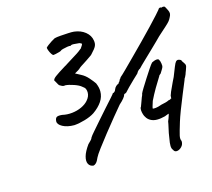

<svg xmlns="http://www.w3.org/2000/svg" viewBox="-103 -791 1067 968"><g transform="rotate(-15 430.5 -306.5)"><path d="M280 16Q262 14 254.5 -0.5Q247 -15 253.5 -39Q260 -63 283 -95Q291 -103 298 -110Q305 -117 307 -124Q311 -131 328.5 -151Q346 -171 368.5 -197Q391 -223 413.5 -248Q436 -273 452 -291Q468 -309 469 -312Q473 -311 478 -316Q483 -321 485 -328Q488 -336 495 -342.5Q502 -349 508 -350Q510 -355 513.5 -358Q517 -361 518 -365Q519 -369 522.5 -372Q526 -375 527 -379Q536 -386 558.5 -408.5Q581 -431 611 -461Q641 -491 673.5 -524Q706 -557 733.5 -586Q761 -615 779 -635Q797 -655 799 -658Q805 -671 818 -665Q825 -669 834 -665Q834 -665 838 -658.5Q842 -652 846 -643Q851 -633 850.5 -625Q850 -617 845 -608Q840 -597 833.5 -589Q827 -581 812.5 -568Q798 -555 768 -528Q762 -522 747 -507Q732 -492 713 -474Q694 -456 676 -438.5Q658 -421 646 -409.5Q634 -398 633 -396Q630 -395 624.5 -390.5Q619 -386 613 -375Q605 -368 587.5 -351Q570 -334 555.5 -319.5Q541 -305 540 -303Q538 -300 535 -297.5Q532 -295 526 -293Q524 -294 522.5 -291Q521 -288 521 -288Q521 -284 512 -272.5Q503 -261 487 -247Q470 -227 443 -194Q416 -161 387.5 -125Q359 -89 337 -59.5Q315 -30 310 -19Q302 0 294.5 7.5Q287 15 280 16ZM240 -206Q203 -206 179 -219Q155 -232 156 -249Q157 -264 164.5 -269Q172 -274 193 -272Q218 -266 245 -269Q272 -272 294.5 -282.5Q317 -293 330 -308Q347 -327 347 -348Q347 -358 343.5 -366.5Q340 -375 329 -382Q317 -393 290.5 -402Q264 -411 247 -412Q240 -410 234 -412Q228 -414 217 -421Q213 -426 209.5 -433Q206 -440 204 -443L200 -449Q199 -457 214 -468.5Q229 -480 273 -507L278 -509H277L283 -513Q311 -531 328.5 -541.5Q346 -552 356 -559.5Q366 -567 373 -573H372Q382 -587 382.5 -591Q383 -595 371 -599Q354 -601 341 -601.5Q328 -602 324 -597Q320 -599 307.5 -597Q295 -595 284 -592Q273 -589 272 -587Q271 -585 261.5 -582Q252 -579 241.5 -577Q231 -575 229 -575Q225 -576 219.5 -584.5Q214 -593 210 -603.5Q206 -614 206 -619Q209 -623 218 -630Q227 -637 238 -644Q249 -651 257 -655Q268 -658 288.5 -659.5Q309 -661 329 -662Q349 -663 358 -662H359Q394 -658 417.5 -639Q441 -620 445 -593Q448 -577 442.5 -564.5Q437 -552 415 -529L411 -525L401 -518Q393 -512 383.5 -506Q374 -500 362 -492L351 -485L344 -480L336 -473L329 -468L310 -457L338 -442Q358 -432 375 -412.5Q392 -393 400 -381Q405 -369 407.5 -358.5Q410 -348 410 -337Q410 -309 393.5 -284.5Q377 -260 347 -239Q327 -226 296.5 -217Q266 -208 240 -206ZM687 42Q681 35 680.5 21Q680 7 685 -19Q688 -43 695 -72Q697 -81 698.5 -88Q700 -95 701 -102Q708 -118 711 -128.5Q714 -139 714 -139Q711 -138 706 -136.5Q701 -135 692 -131Q679 -128 670 -126.5Q661 -125 650 -125Q631 -125 616.5 -133Q602 -141 595 -154Q591 -159 587.5 -170Q584 -181 583.5 -192Q583 -203 587 -208V-207L593 -223L600 -242Q602 -248 604 -253Q606 -258 606 -257Q606 -257 606.5 -259Q607 -261 608 -262Q610 -266 610 -270Q613 -278 625 -297.5Q637 -317 652 -340.5Q667 -364 680 -383.5Q693 -403 699 -409L700 -410Q705 -413 712.5 -415.5Q720 -418 727 -418.5Q734 -419 737 -414Q742 -407 744 -392.5Q746 -378 744 -375Q743 -371 737.5 -362Q732 -353 727 -345L720 -339L717 -336H718Q702 -311 684.5 -281Q667 -251 653 -222Q648 -207 645 -196.5Q642 -186 643 -184H642Q648 -183 659 -184Q670 -185 689 -192Q703 -195 713 -197.5Q723 -200 730 -204Q734 -204 738 -205.5Q742 -207 742 -209H746Q746 -212 746.5 -217.5Q747 -223 747 -224L754 -243L766 -269Q770 -277 774.5 -287.5Q779 -298 786 -311L805 -359Q813 -379 818 -384Q823 -389 828 -389Q833 -389 840 -386Q847 -383 848 -373V-376Q853 -369 858 -360.5Q863 -352 859 -342Q857 -335 854.5 -328.5Q852 -322 850 -317L847 -308L841 -295Q837 -290 836.5 -287Q836 -284 834 -280Q823 -253 807 -214.5Q791 -176 777.5 -140.5Q764 -105 758 -85Q743 -36 739 -18Q735 0 741 11Q742 29 730 41Q718 53 705 54Q692 55 687 41Z"/></g></svg>

Font: Caveat Medium
Style: Regular
Weight: 500
Designer: Pablo Impallari
Foundry: Pablo Impallari
Version: Version 2.000